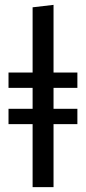

<svg xmlns="http://www.w3.org/2000/svg" viewBox="-20 -769 353 789"><path d="M200 -408V-322H298V-259H200V0H114V-259H15V-322H114V-408H15V-471H114V-739L200 -749V-471H298V-408Z"/></svg>

Font: Fira GO
Style: Regular
Weight: 400
Designer: Carrois Corporate
Foundry: Carrois Corporate GbR
Version: Version 0.300